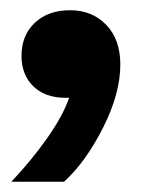

<svg xmlns="http://www.w3.org/2000/svg" viewBox="-20 -188 281 375"><path d="M115 3H108Q68 3 45 -19.5Q22 -42 22 -79Q22 -119 48 -143.5Q74 -168 117 -168Q160 -168 187.5 -139.5Q215 -111 215 -62Q215 -5 181 62Q147 129 105 167H2Q41 126 72 82Q103 38 115 3Z"/></svg>

Font: Mona Sans Black
Style: Regular
Weight: 900
Designer: Deni Anggara
Foundry: GitHub
Version: Version 2.000